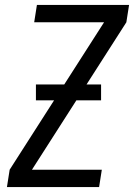

<svg xmlns="http://www.w3.org/2000/svg" viewBox="-20 -755 541 775"><path d="M8 0 19 -70 400 -665H118L129 -735H501L490 -665L109 -70H391L380 0ZM388 -350H125V-414H388Z"/></svg>

Font: Iosevka Custom
Style: Italic
Weight: 400
Italic angle: -9°
Monospace: yes
Designer: Belleve Invis
Foundry: Belleve Invis
Version: Version 30.3.3; ttfautohint (v1.8.3)